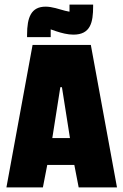

<svg xmlns="http://www.w3.org/2000/svg" viewBox="-20 -817 538 837"><path d="M490 0 376 -621H122L8 0H167L186 -98H304L323 0ZM285 -215H208L243 -437H250ZM386 -797H283V-766L264 -770C238 -777 207 -788 179 -788C116 -788 98 -742 98 -665V-655H201V-689L224 -681C248 -673 275 -666 300 -666C375 -666 386 -720 386 -789Z"/></svg>

Font: Passion One
Style: Regular
Weight: 400
Designer: Alejandro Lo Celso
Foundry: Fontstage
Version: Version 1.001